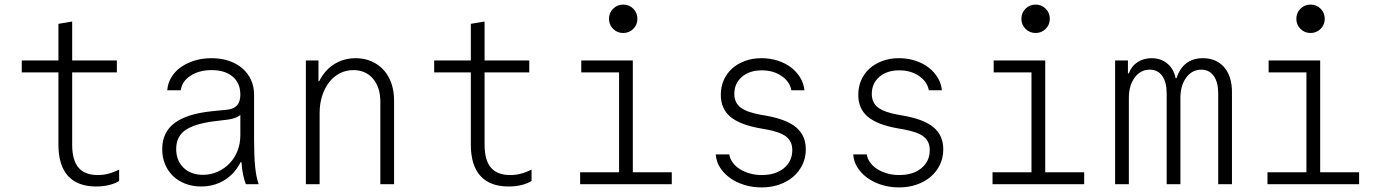

<svg xmlns="http://www.w3.org/2000/svg" viewBox="-20 -804 6040 838"><path d="M295 -173V-488H490V-540H295V-710L235 -700V-540H75V-488H235V-173Q235 -82 277 -36Q319 10 400 10Q429 10 454.5 4Q480 -2 500 -14V-64Q477 -52 454 -46Q431 -40 407 -40Q350 -40 322.5 -72.5Q295 -105 295 -173Z M1029 -391Q1029 -360 1014.5 -344Q1000 -328 970 -325L909 -319Q797 -308 742.5 -267.5Q688 -227 688 -153Q688 -117 700.5 -87Q713 -57 735.5 -35.5Q758 -14 789.5 -2Q821 10 858 10Q902 10 938.5 -6.5Q975 -23 1001 -52.5Q1027 -82 1041.5 -123Q1056 -164 1056 -214L1004 -96H1034Q1036 -65 1041 -41.5Q1046 -18 1053 0H1109Q1098 -31 1093.5 -77.5Q1089 -124 1089 -193V-390Q1089 -426 1075.5 -455.5Q1062 -485 1037.5 -506Q1013 -527 979 -538.5Q945 -550 903 -550Q863 -550 829 -539.5Q795 -529 769 -510.5Q743 -492 727.5 -466Q712 -440 710 -410H769Q774 -449 811.5 -473.5Q849 -498 904 -498Q962 -498 995.5 -469.5Q1029 -441 1029 -391ZM1029 -327V-214Q1029 -177 1016.5 -145.5Q1004 -114 982 -91Q960 -68 930 -54.5Q900 -41 866 -41Q813 -41 781 -72Q749 -103 749 -154Q749 -208 789 -236Q829 -264 917 -275L975 -282Q1014 -287 1033 -306Q1052 -325 1052 -365Z M1315 0H1375V-310Q1375 -351 1386 -385.5Q1397 -420 1416.5 -445Q1436 -470 1463 -484Q1490 -498 1522 -498Q1576 -498 1608 -460.5Q1640 -423 1640 -360V0H1700V-365Q1700 -407 1688 -441Q1676 -475 1654 -499Q1632 -523 1601 -536.5Q1570 -550 1532 -550Q1491 -550 1457 -534Q1423 -518 1399 -489.5Q1375 -461 1361.5 -420.5Q1348 -380 1348 -330L1378 -450H1370V-540H1315Z M2095 -173V-488H2290V-540H2095V-710L2035 -700V-540H1875V-488H2035V-173Q2035 -82 2077 -36Q2119 10 2200 10Q2229 10 2254.5 4Q2280 -2 2300 -14V-64Q2277 -52 2254 -46Q2231 -40 2207 -40Q2150 -40 2122.5 -72.5Q2095 -105 2095 -173Z M2512 0H2912V-52H2742V-540H2517V-488H2682V-52H2512ZM2638 -722Q2638 -696 2656 -678Q2674 -660 2700 -660Q2726 -660 2744 -678Q2762 -696 2762 -722Q2762 -748 2744 -766Q2726 -784 2700 -784Q2674 -784 2656 -766Q2638 -748 2638 -722Z M3104 -130Q3106 -99 3122.5 -73Q3139 -47 3166 -27.5Q3193 -8 3228.5 3Q3264 14 3304 14Q3346 14 3381.5 1.5Q3417 -11 3442.5 -33Q3468 -55 3482.5 -85.5Q3497 -116 3497 -152Q3497 -212 3455.5 -247.5Q3414 -283 3324 -299L3301 -303Q3239 -314 3212 -335Q3185 -356 3185 -394Q3185 -440 3218 -468.5Q3251 -497 3305 -497Q3355 -497 3391 -472.5Q3427 -448 3434 -410H3491Q3488 -440 3472.5 -465.5Q3457 -491 3432 -510Q3407 -529 3374 -539.5Q3341 -550 3303 -550Q3264 -550 3231.5 -538Q3199 -526 3175.5 -505Q3152 -484 3139 -454.5Q3126 -425 3126 -390Q3126 -330 3167 -295Q3208 -260 3297 -244L3320 -240Q3384 -229 3411 -208Q3438 -187 3438 -149Q3438 -100 3401.5 -70Q3365 -40 3305 -40Q3277 -40 3252.5 -47Q3228 -54 3209 -66Q3190 -78 3178 -94.5Q3166 -111 3163 -130Z M3704 -130Q3706 -99 3722.5 -73Q3739 -47 3766 -27.5Q3793 -8 3828.5 3Q3864 14 3904 14Q3946 14 3981.5 1.5Q4017 -11 4042.5 -33Q4068 -55 4082.5 -85.5Q4097 -116 4097 -152Q4097 -212 4055.5 -247.5Q4014 -283 3924 -299L3901 -303Q3839 -314 3812 -335Q3785 -356 3785 -394Q3785 -440 3818 -468.5Q3851 -497 3905 -497Q3955 -497 3991 -472.5Q4027 -448 4034 -410H4091Q4088 -440 4072.5 -465.5Q4057 -491 4032 -510Q4007 -529 3974 -539.5Q3941 -550 3903 -550Q3864 -550 3831.5 -538Q3799 -526 3775.5 -505Q3752 -484 3739 -454.5Q3726 -425 3726 -390Q3726 -330 3767 -295Q3808 -260 3897 -244L3920 -240Q3984 -229 4011 -208Q4038 -187 4038 -149Q4038 -100 4001.5 -70Q3965 -40 3905 -40Q3877 -40 3852.5 -47Q3828 -54 3809 -66Q3790 -78 3778 -94.5Q3766 -111 3763 -130Z M4312 0H4712V-52H4542V-540H4317V-488H4482V-52H4312ZM4438 -722Q4438 -696 4456 -678Q4474 -660 4500 -660Q4526 -660 4544 -678Q4562 -696 4562 -722Q4562 -748 4544 -766Q4526 -784 4500 -784Q4474 -784 4456 -766Q4438 -748 4438 -722Z M4847 0H4907V-377Q4907 -431 4932.5 -465.5Q4958 -500 4998 -500Q5033 -500 5052.5 -473Q5072 -446 5072 -397V0H5132V-377Q5132 -431 5157.5 -465.5Q5183 -500 5223 -500Q5258 -500 5277.5 -472.5Q5297 -445 5297 -397V0H5357V-402Q5357 -471 5323 -510.5Q5289 -550 5230 -550Q5187 -550 5158 -528Q5129 -506 5115 -463H5111Q5103 -503 5075 -526.5Q5047 -550 5006 -550Q4971 -550 4944.5 -532.5Q4918 -515 4907 -484H4903V-540H4847Z M5512 0H5912V-52H5742V-540H5517V-488H5682V-52H5512ZM5638 -722Q5638 -696 5656 -678Q5674 -660 5700 -660Q5726 -660 5744 -678Q5762 -696 5762 -722Q5762 -748 5744 -766Q5726 -784 5700 -784Q5674 -784 5656 -766Q5638 -748 5638 -722Z"/></svg>

Font: CommitMonoV143 ExtLt
Style: Regular
Weight: 200
Monospace: yes
Designer: Eigil Nikolajsen
Foundry: Eigil Nikolajsen
Version: Version 1.143